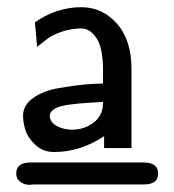

<svg xmlns="http://www.w3.org/2000/svg" viewBox="-20 -786 484 533"><path d="M25 -304Q25 -335 65 -335H378Q419 -335 419 -304Q419 -274 380 -274H75Q73 -274 69 -273.5Q65 -273 63 -273Q48 -273 39 -279.5Q30 -286 27.5 -292Q25 -298 25 -304ZM44 -465Q44 -494 72 -514Q100 -534 143.5 -541.5Q187 -549 215 -551.5Q243 -554 266 -554V-590Q266 -653 248 -680Q230 -707 206 -707Q177 -707 151.5 -698Q126 -689 114.5 -680.5Q103 -672 83 -656L77 -724Q137 -766 206 -766Q264 -766 304.5 -720.5Q345 -675 345 -594V-375H269V-408Q203 -364 130 -364Q99 -364 78 -384Q57 -404 50.5 -425Q44 -446 44 -465ZM118 -465Q119 -446 138 -436Q157 -426 180 -426Q211 -426 235.5 -442.5Q260 -459 265 -487L266 -503Q178 -499 149 -491Q120 -483 118 -465Z"/></svg>

Font: CMU Sans Serif
Style: Medium
Weight: 500
Version: Version 0.7.0